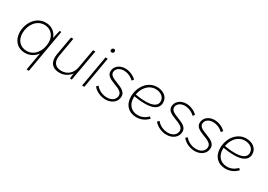

<svg xmlns="http://www.w3.org/2000/svg" viewBox="11 -1629 3868 2770"><g transform="rotate(30 1945.0 -244.5)"><path d="M546 -520C534 -474 523 -429 514 -386C486 -470 414 -525 316 -525C158 -525 56 -376 56 -222C56 -90 140 5 269 5C351 5 418 -34 463 -95L411 200H449L575 -520ZM316 -488C410 -488 493 -421 493 -297C493 -159 409 -32 277 -32C167 -32 97 -110 97 -224C97 -360 183 -488 316 -488Z M844 4C919 4 985 -31 1028 -90C1022 -54 1019 -21 1019 0H1049L1141 -520H1103L1046 -201C1027 -95 949 -33 855 -33C742 -33 703 -106 720 -206L774 -520H736L681 -209C660 -86 708 4 844 4Z M1220 0H1258L1348 -520H1310ZM1350 -626C1368 -626 1384 -640 1384 -660C1384 -675 1373 -689 1357 -689C1339 -689 1322 -672 1322 -653C1322 -638 1333 -626 1350 -626Z M1612 7C1717 7 1793 -58 1793 -146C1793 -215 1738 -249 1637 -287C1546 -320 1511 -348 1511 -390C1511 -448 1566 -489 1635 -489C1695 -489 1756 -465 1803 -419L1827 -448C1782 -495 1708 -526 1640 -526C1550 -526 1472 -470 1472 -383C1472 -322 1518 -289 1614 -253C1695 -223 1754 -196 1753 -139C1751 -71 1694 -29 1615 -29C1541 -29 1473 -61 1427 -117L1401 -90C1446 -30 1534 7 1612 7Z M2124 6C2198 6 2266 -24 2317 -80L2291 -104C2249 -58 2192 -31 2129 -31C2021 -31 1951 -104 1951 -219L1952 -243C2000 -234 2064 -226 2136 -226C2244 -226 2357 -255 2357 -370C2357 -468 2272 -524 2170 -524C2020 -524 1910 -382 1910 -216C1910 -81 1995 6 2124 6ZM1956 -275C1975 -393 2057 -487 2165 -487C2246 -487 2317 -446 2317 -368C2317 -280 2221 -259 2131 -259C2062 -259 2001 -267 1956 -275Z M2628 7C2733 7 2809 -58 2809 -146C2809 -215 2754 -249 2653 -287C2562 -320 2527 -348 2527 -390C2527 -448 2582 -489 2651 -489C2711 -489 2772 -465 2819 -419L2843 -448C2798 -495 2724 -526 2656 -526C2566 -526 2488 -470 2488 -383C2488 -322 2534 -289 2630 -253C2711 -223 2770 -196 2769 -139C2767 -71 2710 -29 2631 -29C2557 -29 2489 -61 2443 -117L2417 -90C2462 -30 2550 7 2628 7Z M3098 7C3203 7 3279 -58 3279 -146C3279 -215 3224 -249 3123 -287C3032 -320 2997 -348 2997 -390C2997 -448 3052 -489 3121 -489C3181 -489 3242 -465 3289 -419L3313 -448C3268 -495 3194 -526 3126 -526C3036 -526 2958 -470 2958 -383C2958 -322 3004 -289 3100 -253C3181 -223 3240 -196 3239 -139C3237 -71 3180 -29 3101 -29C3027 -29 2959 -61 2913 -117L2887 -90C2932 -30 3020 7 3098 7Z M3610 6C3684 6 3752 -24 3803 -80L3777 -104C3735 -58 3678 -31 3615 -31C3507 -31 3437 -104 3437 -219L3438 -243C3486 -234 3550 -226 3622 -226C3730 -226 3843 -255 3843 -370C3843 -468 3758 -524 3656 -524C3506 -524 3396 -382 3396 -216C3396 -81 3481 6 3610 6ZM3442 -275C3461 -393 3543 -487 3651 -487C3732 -487 3803 -446 3803 -368C3803 -280 3707 -259 3617 -259C3548 -259 3487 -267 3442 -275Z"/></g></svg>

Font: Fixel Text 20240404 ExtraLight
Style: Italic
Weight: 200
Width: 4
Italic angle: -10°
Designer: AlfaBravo + MacPaw
Foundry: Kyrylo Tkachov, Marchela Mozhyna, Serhii Makarenko, Maria Weinstein, Zakhar Kryvoshyya
Version: Version 1.211;Glyphs 3.2 (3225)